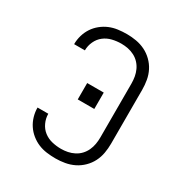

<svg xmlns="http://www.w3.org/2000/svg" viewBox="-175 -870 950 1005"><g transform="rotate(30 300.0 -367.5)"><path d="M303 8Q276 8 249.5 4.5Q223 1 199 -9Q175 -19 154 -36Q133 -53 118.5 -75Q104 -97 96.5 -123Q89 -149 89 -175Q89 -175 89 -175.5Q89 -176 89 -176H154Q154 -176 154 -175.5Q154 -175 154 -175Q154 -148 166 -122Q178 -96 199.5 -79.5Q221 -63 248 -56.5Q275 -50 303 -50Q323 -50 343 -54Q363 -58 381.5 -67.5Q400 -77 414 -92Q428 -107 436.5 -125.5Q445 -144 448.5 -164Q452 -184 452 -205V-530Q452 -551 448.5 -571Q445 -591 436.5 -609.5Q428 -628 414 -643Q400 -658 381.5 -667.5Q363 -677 343 -681Q323 -685 303 -685Q275 -685 248 -678.5Q221 -672 199.5 -655.5Q178 -639 166 -613Q154 -587 154 -560Q154 -560 154 -559.5Q154 -559 154 -559H89Q89 -559 89 -559.5Q89 -560 89 -560Q89 -586 96.5 -612Q104 -638 118.5 -660Q133 -682 154 -699Q175 -716 199 -726Q223 -736 249.5 -739.5Q276 -743 303 -743Q331 -743 359.5 -738Q388 -733 413.5 -720.5Q439 -708 460 -687.5Q481 -667 494 -641.5Q507 -616 512 -587.5Q517 -559 517 -530V-205Q517 -176 512 -147.5Q507 -119 494 -93.5Q481 -68 460 -47.5Q439 -27 413.5 -14.5Q388 -2 359.5 3Q331 8 303 8ZM250 -318V-417H350V-318Z"/></g></svg>

Font: Iosevka SS04 Light Extended
Style: Regular
Weight: 300
Width: 7
Monospace: yes
Designer: Belleve Invis
Foundry: Belleve Invis
Version: Version 19.0.0; ttfautohint (v1.8.4)